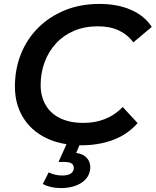

<svg xmlns="http://www.w3.org/2000/svg" viewBox="-20 -730 793 978"><path d="M396 10Q289 10 213 -28Q137 -66 96.5 -133.5Q56 -201 56 -289Q56 -378 86.5 -454.5Q117 -531 174 -588Q231 -645 310 -677.5Q389 -710 487 -710Q578 -710 647 -680Q716 -650 753 -593L659 -514Q630 -554 585 -575Q540 -596 478 -596Q411 -596 357 -573Q303 -550 265 -508.5Q227 -467 207 -412.5Q187 -358 187 -297Q187 -240 212 -196Q237 -152 286 -128Q335 -104 406 -104Q465 -104 515.5 -124Q566 -144 605 -185L681 -103Q630 -45 556.5 -17.5Q483 10 396 10ZM289 228Q262 228 239 222.5Q216 217 198 207L228 148Q244 156 261 160Q278 164 297 164Q328 164 342 153Q356 142 356 126Q356 111 345 103Q334 95 309 95H278L324 -7H392L368 49Q404 54 422 74Q440 94 440 123Q438 172 396.5 200Q355 228 289 228Z"/></svg>

Font: MOST Montserrat SemiBold
Style: Italic
Weight: 600
Italic angle: -11.3°
Designer: Julieta Ulanovsky
Foundry: Julieta Ulanovsky
Version: Version 8.000;March 11, 2024;FontCreator 15.0.0.2926 64-bit